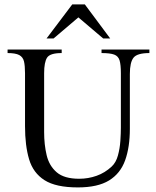

<svg xmlns="http://www.w3.org/2000/svg" viewBox="-20 -819 693 854"><path d="M644.5 -598.6V-583Q590.3 -583 574 -562.5Q557.6 -542 557.6 -489.7V-246.1Q557.6 -164.6 536.6 -106Q515.6 -47.4 465.1 -16.4Q414.6 14.6 326.2 14.6Q228.5 14.6 178 -17.6Q127.4 -49.8 109.4 -110.6Q91.3 -171.4 91.3 -257.8V-493.2Q91.3 -526.4 86.7 -545.9Q82 -565.4 65.4 -574.2Q48.8 -583 13.7 -583V-598.6H254.4V-583Q202.6 -583 189.5 -562.7Q176.3 -542.5 176.3 -493.2V-231.4Q176.3 -175.8 187.5 -128.7Q198.7 -81.5 232.2 -52.7Q265.6 -23.9 332 -23.9Q372.6 -23.9 409.7 -37.1Q446.8 -50.3 476.6 -78.1Q496.1 -96.2 504.6 -127.7Q513.2 -159.2 515.4 -192.9Q517.6 -226.6 517.6 -251V-493.2Q517.6 -530.8 512 -550Q506.3 -569.3 488 -576.2Q469.7 -583 431.6 -583V-598.6ZM470.2 -647.9H439L328.6 -741.7L218.3 -647.9H187L301.3 -799.3H357.4Z"/></svg>

Font: Rohingya Solluk
Style: Regular
Weight: 400
Designer: SIL International
Foundry: SIL International
Version: Version 1.001